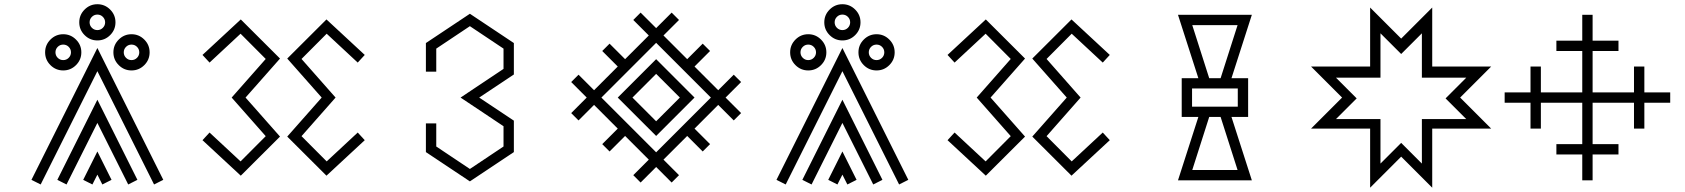

<svg xmlns="http://www.w3.org/2000/svg" viewBox="-20 -851 7950 906"><path d="M600.6 -567.4Q615.7 -567.4 626.5 -578.1Q637.2 -588.9 637.2 -604Q637.2 -619.1 626.5 -629.9Q615.7 -640.6 600.6 -640.6Q585.4 -640.6 574.7 -629.9Q564 -619.1 564 -604Q564 -588.9 574.7 -578.1Q585.4 -567.4 600.6 -567.4ZM278.3 -567.4Q293.5 -567.4 304.2 -578.1Q314.9 -588.9 314.9 -604Q314.9 -619.1 304.2 -629.9Q293.5 -640.6 278.3 -640.6Q263.2 -640.6 252.4 -629.9Q241.7 -619.1 241.7 -604Q241.7 -588.9 252.4 -578.1Q263.2 -567.4 278.3 -567.4ZM439.5 -709Q454.6 -709 465.3 -719.7Q476.1 -730.5 476.1 -745.6Q476.1 -760.7 465.3 -771.5Q454.6 -782.2 439.5 -782.2Q424.3 -782.2 413.6 -771.5Q402.8 -760.7 402.8 -745.6Q402.8 -730.5 413.6 -719.7Q424.3 -709 439.5 -709ZM600.6 -518.6Q565.4 -518.6 540.3 -543.7Q515.1 -568.8 515.1 -604Q515.1 -639.2 540.3 -664.3Q565.4 -689.5 600.6 -689.5Q635.7 -689.5 660.9 -664.3Q686 -639.2 686 -604Q686 -568.8 660.9 -543.7Q635.7 -518.6 600.6 -518.6ZM278.3 -518.6Q243.2 -518.6 218 -543.7Q192.9 -568.8 192.9 -604Q192.9 -639.2 218 -664.3Q243.2 -689.5 278.3 -689.5Q313.5 -689.5 338.6 -664.3Q363.8 -639.2 363.8 -604Q363.8 -568.8 338.6 -543.7Q313.5 -518.6 278.3 -518.6ZM462.9 19.5 439.5 -26.9 416 19.5 372.6 -2.4 439.5 -136.2 506.3 -2.4ZM707 19.5 439.5 -515.1 171.9 19.5 128.4 -2.4 439.5 -624.5 750.5 -2.4ZM585 19.5 439.5 -271 293.9 19.5 250.5 -2.4 439.5 -380.4 628.4 -2.4ZM439.5 -660.2Q404.3 -660.2 379.2 -685.3Q354 -710.4 354 -745.6Q354 -780.8 379.2 -805.9Q404.3 -831.1 439.5 -831.1Q474.6 -831.1 499.8 -805.9Q524.9 -780.8 524.9 -745.6Q524.9 -710.4 499.8 -685.3Q474.6 -660.2 439.5 -660.2Z M1116.2 -22 935.5 -189.5 968.8 -225.6 1115.2 -89.4 1233.9 -208.5 1073.2 -390.6 1233.9 -572.8 1115.2 -691.9 968.8 -555.7 935.5 -591.8 1116.2 -759.3 1301.3 -574.7 1138.7 -390.6 1301.3 -206.5ZM1520.5 -22 1335.4 -206.5 1498 -390.6 1335.4 -574.7 1520.5 -759.3 1701.2 -591.8 1668 -555.7 1521.5 -691.9 1402.8 -572.8 1563.5 -390.6 1402.8 -208.5 1521.5 -89.4 1668 -225.6 1701.2 -189.5Z M2197.3 4.9 1989.7 -133.3V-268.6H2038.6V-159.7L2197.3 -53.7L2356 -159.7V-255.4L2153.3 -390.6L2356 -525.9V-621.6L2197.3 -727.5L2038.6 -621.6V-512.7H1989.7V-647.9L2197.3 -786.1L2404.8 -647.9V-499.5L2241.2 -390.6L2404.8 -281.7V-133.3Z M3149.4 10.3 3076.2 -63 3002.9 10.3 2968.3 -24.4 3041.5 -97.7 2929.7 -209.5 2856.4 -136.2 2821.8 -170.9 2895 -244.1 2783.2 -356 2710 -282.7 2675.3 -317.4 2748.5 -390.6 2675.3 -463.9 2710 -498.5 2783.2 -425.3 2895 -537.1 2821.8 -610.4 2856.4 -645 2929.7 -571.8 3041.5 -683.6 2968.3 -756.8 3002.9 -791.5 3076.2 -718.3 3149.4 -791.5 3184.1 -756.8 3110.8 -683.6 3222.7 -571.8 3295.9 -645 3330.6 -610.4 3257.3 -537.1 3369.1 -425.3 3442.4 -498.5 3477.1 -463.9 3403.8 -390.6 3477.1 -317.4 3442.4 -282.7 3369.1 -356 3257.3 -244.1 3330.6 -170.9 3295.9 -136.2 3222.7 -209.5 3110.8 -97.7 3184.1 -24.4ZM3076.2 -132.3 3334.5 -390.6 3076.2 -648.9 2817.9 -390.6ZM3076.2 -209.5 2895 -390.6 3076.2 -571.8 3257.3 -390.6ZM3076.2 -278.8 3188 -390.6 3076.2 -502.4 2964.4 -390.6Z M4116.2 -567.4Q4131.3 -567.4 4142.1 -578.1Q4152.8 -588.9 4152.8 -604Q4152.8 -619.1 4142.1 -629.9Q4131.3 -640.6 4116.2 -640.6Q4101.1 -640.6 4090.3 -629.9Q4079.6 -619.1 4079.6 -604Q4079.6 -588.9 4090.3 -578.1Q4101.1 -567.4 4116.2 -567.4ZM3793.9 -567.4Q3809.1 -567.4 3819.8 -578.1Q3830.6 -588.9 3830.6 -604Q3830.6 -619.1 3819.8 -629.9Q3809.1 -640.6 3793.9 -640.6Q3778.8 -640.6 3768.1 -629.9Q3757.3 -619.1 3757.3 -604Q3757.3 -588.9 3768.1 -578.1Q3778.8 -567.4 3793.9 -567.4ZM3955.1 -709Q3970.2 -709 3981 -719.7Q3991.7 -730.5 3991.7 -745.6Q3991.7 -760.7 3981 -771.5Q3970.2 -782.2 3955.1 -782.2Q3939.9 -782.2 3929.2 -771.5Q3918.5 -760.7 3918.5 -745.6Q3918.5 -730.5 3929.2 -719.7Q3939.9 -709 3955.1 -709ZM4116.2 -518.6Q4081.1 -518.6 4055.9 -543.7Q4030.8 -568.8 4030.8 -604Q4030.8 -639.2 4055.9 -664.3Q4081.1 -689.5 4116.2 -689.5Q4151.4 -689.5 4176.5 -664.3Q4201.7 -639.2 4201.7 -604Q4201.7 -568.8 4176.5 -543.7Q4151.4 -518.6 4116.2 -518.6ZM3793.9 -518.6Q3758.8 -518.6 3733.6 -543.7Q3708.5 -568.8 3708.5 -604Q3708.5 -639.2 3733.6 -664.3Q3758.8 -689.5 3793.9 -689.5Q3829.1 -689.5 3854.2 -664.3Q3879.4 -639.2 3879.4 -604Q3879.4 -568.8 3854.2 -543.7Q3829.1 -518.6 3793.9 -518.6ZM3978.5 19.5 3955.1 -26.9 3931.6 19.5 3888.2 -2.4 3955.1 -136.2 4022 -2.4ZM4222.7 19.5 3955.1 -515.1 3687.5 19.5 3644 -2.4 3955.1 -624.5 4266.1 -2.4ZM4100.6 19.5 3955.1 -271 3809.6 19.5 3766.1 -2.4 3955.1 -380.4 4144 -2.4ZM3955.1 -660.2Q3919.9 -660.2 3894.8 -685.3Q3869.6 -710.4 3869.6 -745.6Q3869.6 -780.8 3894.8 -805.9Q3919.9 -831.1 3955.1 -831.1Q3990.2 -831.1 4015.4 -805.9Q4040.5 -780.8 4040.5 -745.6Q4040.5 -710.4 4015.4 -685.3Q3990.2 -660.2 3955.1 -660.2Z M4631.8 -22 4451.2 -189.5 4484.4 -225.6 4630.9 -89.4 4749.5 -208.5 4588.9 -390.6 4749.5 -572.8 4630.9 -691.9 4484.4 -555.7 4451.2 -591.8 4631.8 -759.3 4816.9 -574.7 4654.3 -390.6 4816.9 -206.5ZM5036.1 -22 4851.1 -206.5 5013.7 -390.6 4851.1 -574.7 5036.1 -759.3 5216.8 -591.8 5183.6 -555.7 5037.1 -691.9 4918.5 -572.8 5079.1 -390.6 4918.5 -208.5 5037.1 -89.4 5183.6 -225.6 5216.8 -189.5Z M5739.7 -481.9 5819.8 -732.4H5606L5686 -481.9ZM5819.8 -48.8 5739.7 -299.3H5686L5606 -48.8ZM5820.8 -347.7V-433.6H5605V-347.7ZM5887.2 0H5538.6L5634.8 -299.3H5556.2V-481.9H5634.8L5538.6 -781.2H5887.2L5791 -481.9H5869.6V-299.3H5791Z M7016.6 -537.1 6870.1 -390.6 7016.6 -244.1H6738.3V34.7L6591.8 -111.8L6445.3 34.7V-244.1H6166.5L6313 -390.6L6166.5 -537.1H6445.3V-815.4L6591.8 -668.9L6738.3 -815.4V-537.1ZM6898.9 -484.4H6689.5V-693.8L6591.8 -596.2L6494.1 -693.8V-484.4H6284.2L6381.8 -386.7L6284.2 -289.1H6494.1V-79.1L6591.8 -176.8L6689.5 -79.1V-289.1H6898.9L6801.3 -386.7Z M7495.1 0H7446.3V-122.1H7324.2V-170.9H7446.3V-366.2H7251V-244.1H7202.1V-366.2H7080.1V-415H7202.1V-537.1H7251V-415H7446.3V-610.4H7324.2V-659.2H7446.3V-781.2H7495.1V-659.2H7617.2V-610.4H7495.1V-415H7690.4V-537.1H7739.3V-415H7861.3V-366.2H7739.3V-244.1H7690.4V-366.2H7495.1V-170.9H7617.2V-122.1H7495.1Z"/></svg>

Font: Auseklis
Style: Regular
Weight: 400
Designer: GGBotNet
Foundry: GGBotNet
Version: 1.00